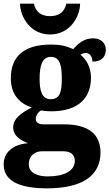

<svg xmlns="http://www.w3.org/2000/svg" viewBox="-33 -794 597 1047"><path d="M240 -606C346 -606 402 -699 404 -774H329C318 -726 286 -706 240 -706C195 -706 162 -726 152 -774H76C78 -699 134 -606 240 -606ZM224 233C421 233 515 160 515 38C515 -62 450 -116 315 -116H203C181 -116 162 -124 162 -145C162 -166 179 -187 192 -192C202 -189 233 -187 246 -187C396 -187 463 -261 463 -371C463 -430 437 -469 406 -496C413 -500 423 -505 437 -505C449 -505 471 -493 471 -458C526 -458 544 -489 544 -523C544 -557 519 -585 476 -585C426 -585 397 -560 366 -526C330 -543 296 -551 246 -551C94 -551 26 -484 26 -366C26 -277 77 -228 140 -208C80 -177 39 -146 39 -100C39 -51 81 -28 120 -13C38 -7 -13 37 -13 102C-13 189 65 233 224 233ZM244 -253C194 -253 183 -302 183 -364C183 -428 194 -484 244 -484C297 -484 304 -430 304 -365C304 -301 297 -253 244 -253ZM227 168C172 168 124 149 124 102C124 48 166 31 194 31H314C357 31 375 54 375 83C375 137 319 168 227 168Z"/></svg>

Font: Noto Serif Tamil SemiCondensed Black
Style: Italic
Weight: 900
Width: 4
Italic angle: -12°
Designer: Indian Type Foundry, Tom Grace, and the Monotype Design Team
Foundry: Monotype Imaging Inc.
Version: Version 2.003